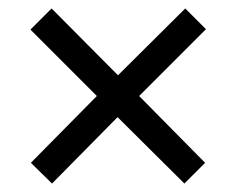

<svg xmlns="http://www.w3.org/2000/svg" viewBox="-20 -580 560 454"><path d="M418 -560 259 -402 102 -560 52 -510 209 -353 53 -195 103 -146 258 -303 416 -146 465 -195 309 -353 467 -511Z"/></svg>

Font: Noto Sans Khmer UI SemiCondensed
Style: Regular
Weight: 400
Width: 4
Designer: Danh Hong and the Monotype Design Team
Foundry: Monotype Imaging Inc.
Version: Version 2.002